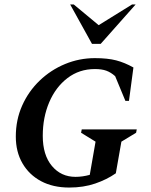

<svg xmlns="http://www.w3.org/2000/svg" viewBox="-20 -832 677 862"><path d="M291 10Q218 10 164.5 -18.5Q111 -47 81 -98.5Q51 -150 51 -219Q51 -294 79.5 -358Q108 -422 158 -470Q208 -518 272 -544.5Q336 -571 406 -571Q463 -571 501.5 -561Q540 -551 579 -529L559 -379H543L497 -490Q478 -507 457.5 -514.5Q437 -522 406 -522Q336 -522 283 -481.5Q230 -441 201 -373Q172 -305 172 -222Q172 -136 213 -87Q254 -38 319 -38Q350 -38 383 -47L409 -196L344 -236L347 -251H594L591 -236L525 -196L500 -54Q460 -26 407.5 -8Q355 10 291 10ZM393 -635 295 -812H311L423 -719L573 -812H589L432 -635Z"/></svg>

Font: Spectral SC SemiBold
Style: Italic
Weight: 600
Italic angle: -10°
Designer: Jean-Baptiste Levee
Foundry: Production Type
Version: Version 2.001